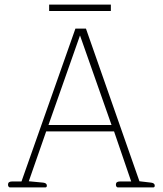

<svg xmlns="http://www.w3.org/2000/svg" viewBox="-20 -820 712 840"><path d="M195 -800H465V-772H195ZM15 -12Q15 -26 32 -26H74L310 -695H356L590 -27L641 -21Q657 -19 657 -8Q657 0 650 0H496Q492 0 489.5 -3.5Q487 -7 487 -12Q487 -26 504 -26H554L479 -245H182L106 -27L169 -21Q185 -19 185 -8Q185 0 178 0H24Q20 0 17.5 -3.5Q15 -7 15 -12ZM468 -273 330 -665 192 -273Z"/></svg>

Font: Maitree ExtraLight
Style: Regular
Weight: 250
Designer: CadsonDemak Team
Foundry: CadsonDemak
Version: Version 1.002